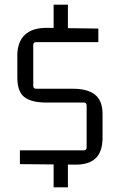

<svg xmlns="http://www.w3.org/2000/svg" viewBox="-20 -719 519 820"><path d="M134 -340H292Q354 -340 386 -314.5Q418 -289 418 -231V-131Q418 -70 387.5 -42Q357 -14 295 -16L65 -18V-77H338Q350 -77 350 -89V-268Q350 -281 338 -281H178Q115 -281 84.5 -304Q54 -327 54 -388V-482Q54 -540 86.5 -570.5Q119 -601 182 -600L400 -597V-539H134Q122 -539 122 -526V-353Q122 -340 134 -340ZM209 -589V-699H270V-589ZM209 81V-29H270V81Z"/></svg>

Font: Gemunu Libre ExtraLight Light
Style: Regular
Weight: 300
Version: Version 1.100